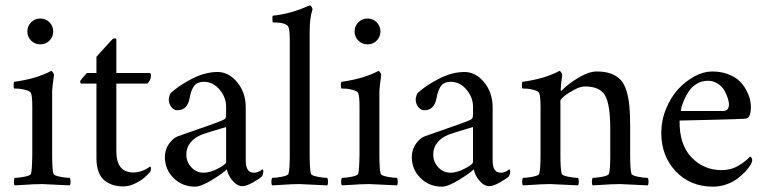

<svg xmlns="http://www.w3.org/2000/svg" viewBox="-20 -698 2901 726"><path d="M97.7 -544.4Q83.5 -558.6 83.5 -579.1Q83.5 -599.6 97.7 -613.8Q111.8 -627.9 132.3 -627.9Q152.8 -627.9 167 -613.8Q181.2 -599.6 181.2 -579.1Q181.2 -558.6 167 -544.4Q152.8 -530.3 132.3 -530.3Q111.8 -530.3 97.7 -544.4ZM177.2 -317.4V-113.3Q177.2 -56.6 182.1 -41Q184.1 -34.2 206.8 -29.8Q229.5 -25.4 243.7 -25.4Q246.6 -21.5 246.8 -11.2Q247.1 -1 243.7 2.9Q143.6 -2 139.2 -2Q122.1 -2 106.2 -1.2Q90.3 -0.5 69.8 1Q49.3 2.4 35.6 2.9Q32.2 -1 32.5 -11.2Q32.7 -21.5 35.6 -25.4Q49.8 -25.4 72.5 -29.8Q95.2 -34.2 97.2 -41Q101.1 -53.2 102.1 -113.3V-294.9Q102.1 -334 97.2 -345.7Q94.2 -353 78.6 -357.4Q63 -361.8 52.5 -362.5Q42 -363.3 33.7 -363.3Q31.7 -365.2 31.5 -375Q31.2 -384.8 33.7 -388.7Q117.2 -399.9 173.3 -429.7Q176.8 -429.7 180.4 -423.8Q184.1 -418 184.1 -414.1Q177.2 -366.2 177.2 -349.6Z M419.9 -421.9H545.9Q550.8 -421.9 550.8 -411.1Q550.8 -395.5 537.1 -381.8H419.9V-126Q419.9 -45.9 484.4 -45.9Q516.6 -45.9 547.9 -68.4Q550.8 -66.9 550.8 -61.5Q550.8 -50.8 546.9 -46.9Q537.1 -36.1 525.1 -25.6Q513.2 -15.1 490.7 -4.2Q468.3 6.8 446.3 6.8Q426.3 6.8 409.2 2Q392.1 -2.9 377 -14.2Q361.8 -25.4 353.3 -46.9Q344.7 -68.4 344.7 -98.6V-381.8H288.1Q283.2 -381.8 283.2 -390.6Q283.2 -393.1 293.9 -405.5Q304.7 -418 308.6 -421.9H344.7V-483.4Q352.5 -492.7 367.2 -508.5Q381.8 -524.4 392.6 -536.1Q403.3 -547.9 404.3 -548.8Q406.7 -551.3 410.4 -552.2Q414.1 -553.2 417 -552.5Q419.9 -551.8 419.9 -549.8Z M750 -44.9Q773.9 -44.9 804.4 -60.8Q835 -76.7 835 -85V-217.8Q759.3 -195.3 744.1 -189.5Q716.3 -178.7 700.4 -159.4Q684.6 -140.1 684.6 -113.3Q684.6 -85.9 703.6 -65.4Q722.7 -44.9 750 -44.9ZM802.7 -425.8Q845.2 -425.8 877.2 -386.7Q909.2 -347.7 909.2 -292V-90.8Q909.2 -44.9 939.5 -44.9Q943.8 -44.9 948 -45.7Q952.1 -46.4 955.1 -47.6Q958 -48.8 961.2 -50.5Q964.4 -52.2 966.1 -53.5Q967.8 -54.7 969.5 -56.2Q971.2 -57.6 971.7 -57.6Q975.6 -57.6 975.6 -49.8Q975.6 -39.6 970.7 -31.2Q959.5 -21 935.3 -7.6Q911.1 5.9 897.5 5.9Q877 5.9 859.9 -13.9Q842.8 -33.7 837.9 -57.6Q823.7 -43.5 782 -17.8Q740.2 7.8 717.8 7.8Q669.4 7.8 636.5 -24.7Q603.5 -57.1 603.5 -104.5Q603.5 -132.3 618.9 -154.1Q634.3 -175.8 652.3 -182.6Q668.5 -188.5 710.9 -203.1Q753.4 -217.8 782 -228Q810.5 -238.3 823.2 -244.1Q830.6 -247.1 832.8 -251.5Q835 -255.9 835 -268.6V-294.9Q835 -329.6 810.3 -359.1Q785.6 -388.7 751 -388.7Q726.6 -388.7 714.6 -373.8Q702.6 -358.9 697.3 -328.1Q689 -281.2 651.4 -281.2Q636.7 -281.2 627.4 -293.9Q618.2 -306.6 618.2 -322.3Q618.2 -326.2 620.4 -334.2Q622.6 -342.3 625 -345.7Q655.3 -374 705.3 -399.9Q755.4 -425.8 802.7 -425.8Z M1075.7 -544.9Q1075.7 -584 1070.8 -595.7Q1063.5 -613.3 1011.2 -613.3Q1010.7 -613.3 1010.3 -619.4Q1009.8 -625.5 1010 -631.8Q1010.3 -638.2 1012.2 -638.7Q1079.6 -645.5 1150.9 -677.7Q1154.3 -677.7 1158 -672.6Q1161.6 -667.5 1161.6 -662.1Q1150.9 -630.9 1150.9 -577.1V-113.3Q1150.9 -56.6 1155.8 -41Q1157.7 -34.2 1180.4 -29.8Q1203.1 -25.4 1217.3 -25.4Q1220.2 -21.5 1220.5 -11.2Q1220.7 -1 1217.3 2.9Q1117.2 -2 1112.8 -2Q1095.7 -2 1079.8 -1.2Q1064 -0.5 1043.5 1Q1022.9 2.4 1009.3 2.9Q1005.9 -1 1006.1 -11.2Q1006.3 -21.5 1009.3 -25.4Q1023.4 -25.4 1046.1 -29.8Q1068.8 -34.2 1070.8 -41Q1075.7 -56.6 1075.7 -113.3Z M1335 -544.4Q1320.8 -558.6 1320.8 -579.1Q1320.8 -599.6 1335 -613.8Q1349.1 -627.9 1369.6 -627.9Q1390.1 -627.9 1404.3 -613.8Q1418.5 -599.6 1418.5 -579.1Q1418.5 -558.6 1404.3 -544.4Q1390.1 -530.3 1369.6 -530.3Q1349.1 -530.3 1335 -544.4ZM1414.6 -317.4V-113.3Q1414.6 -56.6 1419.4 -41Q1421.4 -34.2 1444.1 -29.8Q1466.8 -25.4 1481 -25.4Q1483.9 -21.5 1484.1 -11.2Q1484.4 -1 1481 2.9Q1380.9 -2 1376.5 -2Q1359.4 -2 1343.5 -1.2Q1327.6 -0.5 1307.1 1Q1286.6 2.4 1272.9 2.9Q1269.5 -1 1269.8 -11.2Q1270 -21.5 1272.9 -25.4Q1287.1 -25.4 1309.8 -29.8Q1332.5 -34.2 1334.5 -41Q1338.4 -53.2 1339.4 -113.3V-294.9Q1339.4 -334 1334.5 -345.7Q1331.5 -353 1315.9 -357.4Q1300.3 -361.8 1289.8 -362.5Q1279.3 -363.3 1271 -363.3Q1269 -365.2 1268.8 -375Q1268.6 -384.8 1271 -388.7Q1354.5 -399.9 1410.6 -429.7Q1414.1 -429.7 1417.7 -423.8Q1421.4 -418 1421.4 -414.1Q1414.6 -366.2 1414.6 -349.6Z M1683.6 -44.9Q1707.5 -44.9 1738 -60.8Q1768.6 -76.7 1768.6 -85V-217.8Q1692.9 -195.3 1677.7 -189.5Q1649.9 -178.7 1634 -159.4Q1618.2 -140.1 1618.2 -113.3Q1618.2 -85.9 1637.2 -65.4Q1656.2 -44.9 1683.6 -44.9ZM1736.3 -425.8Q1778.8 -425.8 1810.8 -386.7Q1842.8 -347.7 1842.8 -292V-90.8Q1842.8 -44.9 1873 -44.9Q1877.4 -44.9 1881.6 -45.7Q1885.7 -46.4 1888.7 -47.6Q1891.6 -48.8 1894.8 -50.5Q1897.9 -52.2 1899.7 -53.5Q1901.4 -54.7 1903.1 -56.2Q1904.8 -57.6 1905.3 -57.6Q1909.2 -57.6 1909.2 -49.8Q1909.2 -39.6 1904.3 -31.2Q1893.1 -21 1868.9 -7.6Q1844.7 5.9 1831.1 5.9Q1810.5 5.9 1793.5 -13.9Q1776.4 -33.7 1771.5 -57.6Q1757.3 -43.5 1715.6 -17.8Q1673.8 7.8 1651.4 7.8Q1603 7.8 1570.1 -24.7Q1537.1 -57.1 1537.1 -104.5Q1537.1 -132.3 1552.5 -154.1Q1567.9 -175.8 1585.9 -182.6Q1602.1 -188.5 1644.5 -203.1Q1687 -217.8 1715.6 -228Q1744.1 -238.3 1756.8 -244.1Q1764.2 -247.1 1766.4 -251.5Q1768.6 -255.9 1768.6 -268.6V-294.9Q1768.6 -329.6 1743.9 -359.1Q1719.2 -388.7 1684.6 -388.7Q1660.2 -388.7 1648.2 -373.8Q1636.2 -358.9 1630.9 -328.1Q1622.6 -281.2 1585 -281.2Q1570.3 -281.2 1561 -293.9Q1551.8 -306.6 1551.8 -322.3Q1551.8 -326.2 1554 -334.2Q1556.2 -342.3 1558.6 -345.7Q1588.9 -374 1638.9 -399.9Q1689 -425.8 1736.3 -425.8Z M2236.8 -427.7Q2268.6 -427.7 2290.5 -419.4Q2312.5 -411.1 2326.7 -396Q2340.8 -380.9 2348.9 -354.5Q2356.9 -328.1 2359.9 -296.9Q2362.8 -265.6 2362.8 -220.7V-113.3Q2362.8 -56.6 2367.7 -41Q2369.6 -34.2 2392.3 -29.8Q2415 -25.4 2429.2 -25.4Q2432.1 -21.5 2432.4 -11.2Q2432.6 -1 2429.2 2.9Q2329.1 -2 2324.7 -2Q2307.6 -2 2291.7 -1.2Q2275.9 -0.5 2255.4 1Q2234.9 2.4 2221.2 2.9Q2217.8 -1 2218 -11.2Q2218.3 -21.5 2221.2 -25.4Q2235.4 -25.4 2258.1 -29.8Q2280.8 -34.2 2282.7 -41Q2287.6 -56.6 2287.6 -113.3V-210.9Q2287.6 -303.2 2267.8 -337.2Q2248 -371.1 2191.9 -371.1Q2175.3 -371.1 2152.6 -359.4Q2129.9 -347.7 2114.5 -335Q2099.1 -322.3 2099.1 -317.4V-113.3Q2099.1 -56.6 2104 -41Q2106 -34.2 2128.7 -29.8Q2151.4 -25.4 2165.5 -25.4Q2168.5 -21.5 2168.7 -11.2Q2168.9 -1 2165.5 2.9Q2065.4 -2 2061 -2Q2043.9 -2 2028.1 -1.2Q2012.2 -0.5 1991.7 1Q1971.2 2.4 1957.5 2.9Q1954.1 -1 1954.3 -11.2Q1954.6 -21.5 1957.5 -25.4Q1971.7 -25.4 1994.4 -29.8Q2017.1 -34.2 2019 -41Q2023.9 -56.6 2023.9 -113.3V-291Q2023.9 -334 2019 -345.7Q2016.1 -353 2000.5 -357.4Q1984.9 -361.8 1974.4 -362.5Q1963.9 -363.3 1955.6 -363.3Q1953.6 -365.2 1953.4 -375Q1953.1 -384.8 1955.6 -388.7Q2039.1 -399.9 2095.2 -429.7Q2098.6 -429.7 2102.3 -423.8Q2106 -418 2106 -414.1Q2100.1 -373 2100.1 -358.4Q2100.1 -354.5 2102.1 -354.5Q2103 -354.5 2105 -356.4Q2124.5 -377.9 2165 -402.8Q2205.6 -427.7 2236.8 -427.7Z M2554.7 -278.3Q2554.7 -278.3 2713.9 -278.3Q2734.9 -278.3 2736.3 -300.8Q2736.8 -310.5 2732.4 -325.2Q2728 -339.8 2719.2 -355.5Q2710.4 -371.1 2693.8 -381.8Q2677.2 -392.6 2656.2 -392.6Q2633.3 -392.6 2614.3 -380.9Q2595.2 -369.1 2584.2 -352.3Q2573.2 -335.4 2566.2 -318.6Q2559.1 -301.8 2556.4 -290Q2553.7 -278.3 2554.7 -278.3ZM2549.8 -242.2Q2547.9 -152.8 2594 -103.8Q2640.1 -54.7 2709 -54.7Q2744.1 -54.7 2772.7 -71.8Q2801.3 -88.9 2816.4 -106.4Q2816.9 -106.4 2818.8 -104.7Q2820.8 -103 2822.5 -99.6Q2824.2 -96.2 2824.2 -92.8Q2824.2 -85 2818.4 -75.2Q2810.5 -62.5 2798.8 -49.8Q2787.1 -37.1 2769.5 -23.4Q2752 -9.8 2727.3 -1Q2702.6 7.8 2675.8 7.8Q2590.3 7.8 2535.4 -50Q2480.5 -107.9 2480.5 -195.3Q2480.5 -242.7 2498.5 -286.6Q2516.6 -330.6 2544.4 -360.8Q2572.3 -391.1 2606.4 -409.4Q2640.6 -427.7 2672.9 -427.7Q2706.1 -427.7 2732.9 -417.5Q2759.8 -407.2 2775.4 -392.3Q2791 -377.4 2801.3 -358.4Q2811.5 -339.4 2815.4 -323.7Q2819.3 -308.1 2819.3 -294.9Q2819.3 -272.5 2814.2 -261Q2809.1 -249.5 2795.9 -249Q2775.9 -247.6 2669.2 -244.9Q2562.5 -242.2 2549.8 -242.2Z"/></svg>

Font: Amiri
Style: Regular
Weight: 400
Designer: Khaled Hosny
Version: Version 000.108